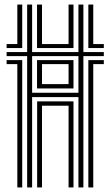

<svg xmlns="http://www.w3.org/2000/svg" viewBox="-20 -820 484 840"><path d="M98.8 0V-574.5H9V-592.2H98.8V-800H120.5V-592.2H323.2V-800H344.8V-592.2H434.2V-574.5H344.8V0H323.2V-395.2H120.5V0ZM55.8 0V-539.5H9V-557H77.2V0ZM142.5 0V-376.5H301.5V0H280V-357.5H163.8V0ZM366.5 0V-557H434.2V-539.5H388V0ZM120.5 -414.2H323.2V-574.5H120.5ZM142 -433V-557H301.5V-433ZM163.8 -452H280V-539.5H163.8ZM9 -609.8V-627.2H55.8V-800H77.2V-609.8ZM142 -609.8V-800H163.8V-627.2H280V-800H301.5V-609.8ZM366.5 -609.8V-800H388V-627.2H434.2V-609.8Z"/></svg>

Font: Big Shoulders Inline Display Thin
Style: Bold
Weight: 700
Version: Version 2.002